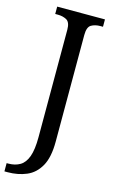

<svg xmlns="http://www.w3.org/2000/svg" viewBox="-152 -767 629 1060"><g transform="rotate(15 162.5 -237.0)"><path d="M-10 240V193H-1Q38 193 66 176.5Q94 160 108.5 120Q123 80 123 9V-605Q123 -648 101.5 -660Q80 -672 51 -672H36V-714H309V-672H294Q264 -672 242.5 -659.5Q221 -647 221 -601V8Q221 98 192.5 148.5Q164 199 115.5 219.5Q67 240 8 240Z"/></g></svg>

Font: Noto Serif SemiCondensed
Style: Regular
Weight: 400
Width: 4
Designer: Monotype Design Team
Foundry: Monotype Imaging Inc.
Version: Version 2.013